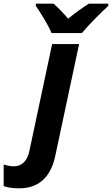

<svg xmlns="http://www.w3.org/2000/svg" viewBox="-148 -786 610 1046"><path d="M-43 240C79 240 134 159 154 59L283 -546H136L12 37C0 94 -32 120 -72 120C-89 120 -108 117 -128 110V228C-105 236 -77 240 -43 240ZM47 -754C74 -715 113 -653 133 -606H298C333 -648 403 -719 442 -754V-766H336C297 -741 262 -716 223 -684C200 -712 167 -746 144 -766H47Z"/></svg>

Font: BC Sans
Style: Bold Italic
Weight: 700
Italic angle: -12°
Designer: Monotype Design Team
Province of B.C.
Foundry: Monotype Imaging Inc.
Version: Version 2.000;GOOG;noto-source:20170915:90ef993387c0